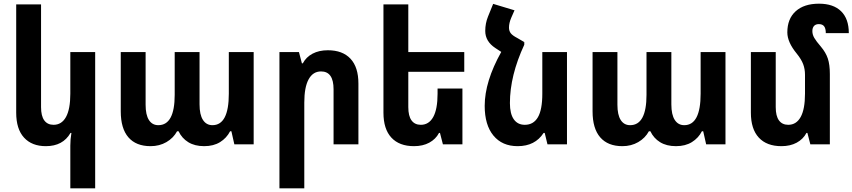

<svg xmlns="http://www.w3.org/2000/svg" viewBox="-20 -784 4631 1043"><path d="M362 239V7Q362 -28 368 -62H363Q322 10 229 10Q153 10 110.5 -36.5Q68 -83 68 -172V-760H203V-202Q203 -154 220.5 -130Q238 -106 271 -106Q315 -106 338.5 -148.5Q362 -191 362 -275V-501H497V239Z M636 -179V-501H771V-215Q771 -160 789 -132Q807 -104 840 -104Q929 -104 929 -269V-501H1064V-217Q1064 -161 1082.5 -132.5Q1101 -104 1134 -104Q1223 -104 1223 -275V-501H1358V0H1253L1237 -71H1230Q1211 -34 1175.5 -12Q1140 10 1089 10Q1038 10 1003 -11.5Q968 -33 950 -71H942Q922 -34 884 -12Q846 10 798 10Q719 10 677.5 -38Q636 -86 636 -179Z M1498 -501H1604L1620 -440H1625Q1643 -474 1678 -492.5Q1713 -511 1761 -511Q1841 -511 1884 -465Q1927 -419 1927 -330V0H1792V-299Q1792 -396 1724 -396Q1680 -396 1656.5 -353Q1633 -310 1633 -227V239H1498Z M2198 -394V-202Q2198 -154 2215.5 -130Q2233 -106 2266 -106Q2310 -106 2333.5 -148.5Q2357 -191 2357 -275V-303H2492V0H2386L2370 -62H2365Q2347 -28 2312 -9Q2277 10 2229 10Q2149 10 2106 -36.5Q2063 -83 2063 -172V-760H2198V-501H2502V-394Z M3060 -501V0H2954L2939 -62H2933Q2887 10 2792 10Q2708 10 2660.5 -47.5Q2613 -105 2613 -209Q2613 -341 2703 -502L2671 -523Q2616 -559 2616 -616Q2616 -657 2631 -694L2659 -763L2775 -728L2757 -687Q2745 -659 2745 -634Q2745 -616 2754.5 -603.5Q2764 -591 2791 -577L2827 -556L2813 -550L2828 -556V-541Q2750 -373 2750 -224Q2750 -166 2771 -136Q2792 -106 2831 -106Q2878 -106 2902 -147Q2926 -188 2926 -275V-501Z M3199 -179V-501H3334V-215Q3334 -160 3352 -132Q3370 -104 3403 -104Q3492 -104 3492 -269V-501H3627V-217Q3627 -161 3645.5 -132.5Q3664 -104 3697 -104Q3786 -104 3786 -275V-501H3921V0H3816L3800 -71H3793Q3774 -34 3738.5 -12Q3703 10 3652 10Q3601 10 3566 -11.5Q3531 -33 3513 -71H3505Q3485 -34 3447 -12Q3409 10 3361 10Q3282 10 3240.5 -38Q3199 -86 3199 -179Z M4488 0H4382L4366 -62H4361Q4343 -28 4308 -9Q4273 10 4225 10Q4145 10 4102 -36.5Q4059 -83 4059 -172V-501H4194V-202Q4194 -154 4211.5 -130Q4229 -106 4262 -106Q4306 -106 4329.5 -148.5Q4353 -191 4353 -275V-378Q4353 -409 4343 -435.5Q4333 -462 4308 -493Q4257 -555 4257 -608Q4257 -682 4302.5 -723Q4348 -764 4429 -764Q4507 -764 4549 -723Q4591 -682 4591 -604H4466Q4466 -629 4457 -641Q4448 -653 4428 -653Q4411 -653 4402 -643Q4393 -633 4393 -615Q4393 -596 4403.5 -578Q4414 -560 4439 -531Q4466 -499 4477 -466Q4488 -433 4488 -382Z"/></svg>

Font: Noto Sans Armenian SmBd Narrow
Style: Regular
Weight: 600
Width: 4
Designer: Monotype Design team
Foundry: Monotype Imaging Inc.
Version: Version 1.000